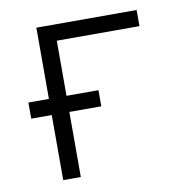

<svg xmlns="http://www.w3.org/2000/svg" viewBox="-65 -583 629 645"><g transform="rotate(-10 250.0 -260.0)"><path d="M100 0V-222H30V-277H100V-520H442V-465H160V-277H269V-222H160V0Z"/></g></svg>

Font: Iosevka SS18 Light
Style: Regular
Weight: 300
Monospace: yes
Designer: Belleve Invis
Foundry: Belleve Invis
Version: Version 25.1.1; ttfautohint (v1.8.4)